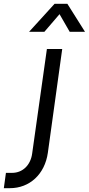

<svg xmlns="http://www.w3.org/2000/svg" viewBox="-138 -800 464 1003"><path d="M14 -634H94L173 -726L226 -634H306L214 -780H147ZM-118 183H-86C16 183 96 111 112 -2L187 -544H107L30 2C22 62 -19 103 -75 103H-107Z"/></svg>

Font: Mohave
Style: Italic
Weight: 400
Italic angle: -8°
Designer: Gumpita Rahayu
Foundry: Tokotype
Version: Version 2.002;PS 002.002;hotconv 1.0.88;makeotf.lib2.5.64775